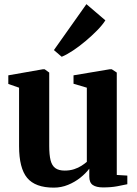

<svg xmlns="http://www.w3.org/2000/svg" viewBox="-20 -870 643 901"><path d="M463.5 9.5Q432 9.5 415.5 -1.8Q399 -13 399 -41.5V-78.5Q382.5 -56.5 356.8 -36Q331 -15.5 299.2 -2.5Q267.5 10.5 232.5 10.5Q145.5 10.5 107.5 -35.2Q69.5 -81 69.5 -184.5V-458.5L19 -476V-516.5L181.5 -545H189.5L211 -529.5V-185Q211 -144 217.2 -118.5Q223.5 -93 239.5 -81.2Q255.5 -69.5 283.5 -69.5Q308 -69.5 327.8 -76Q347.5 -82.5 362.2 -92Q377 -101.5 387.5 -110.5V-458.5L325 -477V-516.5L495 -545H504.5L528 -529.5V-49L577.5 -46V-5.5Q559.5 -1.5 530.5 4Q501.5 9.5 463.5 9.5ZM269 -604 233 -635 385.5 -850.5 474.5 -774.5Q460.5 -752.5 435.5 -727Q410.5 -701.5 381 -676.8Q351.5 -652 322.5 -632.8Q293.5 -613.5 270.5 -604Z"/></svg>

Font: Merriweather 72pt
Style: Bold
Weight: 700
Version: Version 2.100